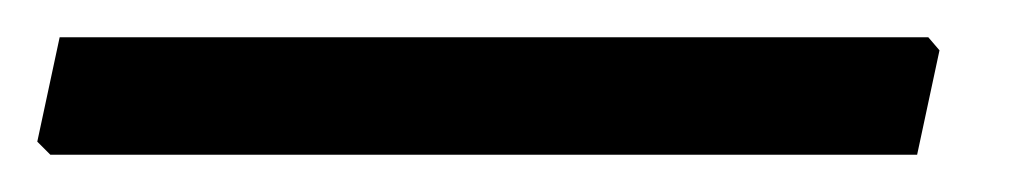

<svg xmlns="http://www.w3.org/2000/svg" viewBox="-81 68 549 103"><path d="M417 88 423 95 411 151H-54L-61 144L-49 88Z"/></svg>

Font: Alegreya Sans SC Medium
Style: Italic
Weight: 500
Italic angle: -7°
Designer: Juan Pablo del Peral
Foundry: Huerta Tipografica
Version: Version 2.007